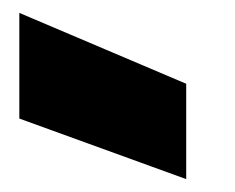

<svg xmlns="http://www.w3.org/2000/svg" viewBox="-20 -880 364 298"><path d="M10 -696V-860L269 -750V-602Z"/></svg>

Font: Poppins Black
Style: Regular
Weight: 900
Designer: Ninad Kale (Devanagari), Jonny Pinhorn (Latin)
Foundry: Indian Type Foundry
Version: Version 3.200;PS 1.000;hotconv 16.6.54;makeotf.lib2.5.65590